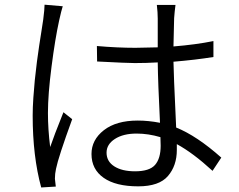

<svg xmlns="http://www.w3.org/2000/svg" viewBox="-20 -786 1040 835"><path d="M173.8 -765.6 252.9 -758.8Q247.1 -741.2 237.3 -697.3Q219.7 -617.2 204.1 -496.1Q188.5 -375 188.5 -294.9Q188.5 -223.6 198.2 -146.5Q213.9 -193.4 255.9 -297.9L293.9 -267.6Q233.4 -101.6 223.6 -51.8Q218.8 -30.3 218.8 -8.8Q218.8 -3.9 220.7 8.3Q222.7 20.5 222.7 25.4L159.2 29.3Q122.1 -106.4 122.1 -283.2Q122.1 -318.4 125 -360.4Q127.9 -402.3 131.3 -437Q134.8 -471.7 140.6 -517.6Q146.5 -563.5 150.4 -587.4Q154.3 -611.3 160.6 -652.8Q167 -694.3 168 -701.2Q173.8 -746.1 173.8 -765.6ZM678.7 -152.3Q678.7 -175.8 677.7 -189.5Q625 -205.1 574.2 -205.1Q515.6 -205.1 479.5 -181.6Q443.4 -158.2 443.4 -122.1Q443.4 -84 477.1 -62.5Q510.7 -41 567.4 -41Q629.9 -41 654.3 -68.8Q678.7 -96.7 678.7 -152.3ZM942.4 -100.6 904.3 -43Q819.3 -121.1 749 -159.2V-133.8Q749 -65.4 710.4 -20.5Q671.9 24.4 581.1 24.4Q483.4 24.4 430.7 -12.7Q377.9 -49.8 377.9 -116.2Q377.9 -177.7 431.6 -219.7Q485.4 -261.7 579.1 -261.7Q625 -261.7 675.8 -252Q667 -429.7 666 -514.6Q616.2 -511.7 566.4 -511.7Q534.2 -511.7 402.3 -518.6L401.4 -585.9Q490.2 -578.1 568.4 -578.1Q599.6 -578.1 666 -580.1V-705.1Q666 -731.4 662.1 -764.6H743.2Q739.3 -735.4 737.3 -707Q737.3 -700.2 734.4 -584Q831.1 -591.8 908.2 -607.4V-538.1Q829.1 -525.4 734.4 -517.6Q734.4 -481.4 746.1 -231.4Q835.9 -195.3 942.4 -100.6Z"/></svg>

Font: Gen Shin Gothic Normal
Style: Regular
Weight: 300
Designer: [Source Han Sans]
Ryoko NISHIZUKA  (kana & ideographs); Paul D. Hunt (Latin, Greek & Cyrillic); Wenlong ZHANG  (bopomofo
Version: Version 1.002.20150607